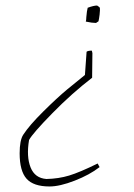

<svg xmlns="http://www.w3.org/2000/svg" viewBox="-20 -477 486 694"><path d="M331 -457Q339 -452 341 -449Q342 -443 340 -424Q338 -408 336 -400L327 -394Q313 -394 290 -399Q291 -401 291.5 -406.5Q292 -412 292 -415Q294 -439 297 -449Q319 -457 331 -457ZM312 -294 314 -285 313 -196Q240 -140 169 -67.5Q98 5 85 29Q75 89 90.5 128Q106 167 148 170Q192 169 230 157.5Q268 146 333 114L340 127Q304 155 250 176Q196 197 159 197Q101 197 76 169Q51 141 51 77Q51 30 64 10Q86 -24 136.5 -74Q187 -124 222.5 -153.5Q258 -183 287 -206L293 -290Q298 -294 312 -294Z"/></svg>

Font: Albura ExtraLight
Style: Italic
Weight: 156
Italic angle: -7°
Designer: Mercedes Jáuregui
Foundry: Omnibus-Type Team
Version: Version 1.000